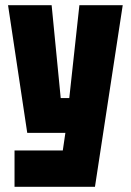

<svg xmlns="http://www.w3.org/2000/svg" viewBox="-20 -580 504 740"><path d="M36 140V0H222L232 -68H85L11 -560H179L214 -202H247L286 -560H453L346 140Z"/></svg>

Font: Tektur Condensed
Style: Bold
Weight: 700
Width: 3
Designer: Adam Jagosz
Foundry: Adam Jagosz
Version: Version 1.005;gftools[0.9.30]